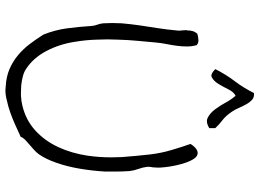

<svg xmlns="http://www.w3.org/2000/svg" viewBox="-145 -771 962 712"><g transform="rotate(90 336.0 -415.0)"><path d="M614.3 -415Q616.2 -388.7 616.2 -360.4V-324.2Q613.3 -275.4 605.5 -229.5Q597.7 -183.6 584 -144Q570.3 -104.5 552.7 -79.1Q544.9 -68.4 535.6 -60.1Q526.4 -51.8 517.1 -43.9Q507.8 -36.1 499.5 -28.3Q491.2 -20.5 487.3 -10.7Q465.8 -1 443.4 9.3Q420.9 19.5 397.5 27.8Q374 36.1 350.6 41Q333 45.9 314.5 45.9Q308.6 45.9 301.8 44.9Q264.6 43 236.3 30.8Q208 18.6 185.1 -0.5Q162.1 -19.5 143.6 -43.9Q125 -68.4 108.4 -94.7Q90.8 -138.7 85 -183.1Q79.1 -227.5 76.2 -274.4Q75.2 -285.2 71.3 -295.4Q67.4 -305.7 66.4 -317.4Q65.4 -334 65.4 -350.6Q65.4 -368.2 66.4 -384.8Q69.3 -418.9 74.2 -452.6Q79.1 -486.3 84.5 -520Q89.8 -553.7 92.8 -587.9Q93.8 -592.8 93.8 -597.7Q93.8 -603.5 92.8 -608.4Q91.8 -615.2 91.8 -622.1Q91.8 -626 92.8 -628.9Q92.8 -638.7 95.2 -647.9Q97.7 -657.2 105.5 -666Q116.2 -668.9 128.9 -669.9H129.9Q140.6 -669.9 147.5 -663.1Q152.3 -645.5 152.3 -627.9Q152.3 -609.4 149.9 -590.8Q147.5 -572.3 143.6 -552.7Q139.6 -533.2 137.7 -512.7Q134.8 -478.5 131.3 -442.9Q127.9 -407.2 127 -370.1Q126 -351.6 126 -333Q126 -313.5 127 -293.9Q127.9 -254.9 134.8 -212.9Q143.6 -154.3 169.4 -105.5Q195.3 -56.6 236.3 -30.3Q246.1 -23.4 262.2 -19Q278.3 -14.6 296.9 -12.7Q309.6 -11.7 322.3 -11.7H335Q353.5 -12.7 370.1 -16.6Q424.8 -29.3 463.4 -64.5Q502 -99.6 525.4 -149.9Q548.8 -200.2 557.6 -260.7Q563.5 -302.7 563.5 -346.7Q563.5 -366.2 562.5 -385.7Q560.5 -411.1 558.1 -438Q555.7 -464.8 552.7 -490.2Q547.9 -531.2 536.6 -569.3Q525.4 -607.4 513.7 -640.6Q526.4 -660.2 538.1 -665Q543 -667 547.9 -667Q553.7 -667 559.6 -663.1Q568.4 -656.2 575.7 -641.1Q583 -626 588.4 -606.4Q593.8 -586.9 597.2 -565.9Q600.6 -544.9 601.6 -526.4V-518.6Q601.6 -509.8 600.6 -501Q598.6 -492.2 598.6 -485.4V-480.5Q600.6 -462.9 606.4 -447.3Q612.3 -431.6 614.3 -415ZM455.1 -710Q440.4 -701.2 428.7 -701.2Q421.9 -701.2 415 -705.1Q398.4 -713.9 384.8 -732.4Q371.1 -751 359.4 -772.5Q347.7 -793.9 335 -807.6Q321.3 -800.8 311.5 -781.2Q301.8 -761.7 291.5 -744.6Q281.2 -727.5 268.6 -720.7Q264.6 -717.8 260.7 -717.8Q251 -717.8 236.3 -732.4Q255.9 -771.5 280.8 -804.2Q305.7 -836.9 325.2 -876H330.1Q341.8 -876 349.6 -869.1Q359.4 -860.4 366.7 -847.2Q374 -834 380.4 -819.3Q386.7 -804.7 393.6 -794.9Q409.2 -771.5 425.3 -759.3Q441.4 -747.1 455.1 -732.4Z"/></g></svg>

Font: Crafty Girls
Style: Regular
Weight: 400
Designer: Crystal Kluge
Foundry: Font Diner, Inc DBA Tart Workshop
Version: Version 1.000